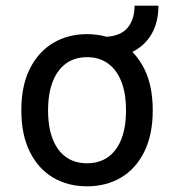

<svg xmlns="http://www.w3.org/2000/svg" viewBox="-20 -645 612 675"><path d="M55 -257Q55 -344 85 -403.5Q115 -463 167 -494Q219 -525 286 -525Q353 -525 405 -494Q457 -463 487 -403.5Q517 -344 517 -257Q517 -171 487 -111Q457 -51 405 -20.5Q353 10 286 10Q219 10 167 -20.5Q115 -51 85 -111Q55 -171 55 -257ZM149 -257Q149 -197 165.5 -155.5Q182 -114 212.5 -92.5Q243 -71 286 -71Q329 -71 359.5 -92.5Q390 -114 406.5 -155.5Q423 -197 423 -257Q423 -317 406.5 -358.5Q390 -400 359.5 -422Q329 -444 286 -444Q243 -444 212.5 -422Q182 -400 165.5 -358.5Q149 -317 149 -257ZM338 -440V-515Q399 -515 426 -544.5Q453 -574 453 -625H537Q537 -567 513 -525.5Q489 -484 444.5 -462Q400 -440 338 -440Z"/></svg>

Font: Radio Canada
Style: Regular
Weight: 400
Designer: Charles Daoud, Etienne Aubert Bonn, Alexandre Saumier Demers, Jacques Le Bailly
Foundry: Radio-Canada
Version: Version 2.104;gftools[0.9.28.dev5+ged2979d]